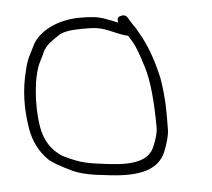

<svg xmlns="http://www.w3.org/2000/svg" viewBox="-39 -495 565 512"><g transform="rotate(-5 243.0 -239.0)"><path d="M316.4 -394C317.4 -392 321.2 -385.6 327.9 -374.8C334.5 -364 343.3 -340.8 354.1 -305.1C365 -269.5 370.5 -215.6 370.8 -143.5C370.8 -129.8 365.9 -112 356 -90C341.8 -59.8 305 -48.9 235.8 -57.5C180.7 -64.3 163.6 -65.5 114 -90C85 -108.2 67.4 -135.8 61.2 -172.7C51 -234.3 58.9 -312.9 76.9 -346C81.2 -354 85.5 -363 89.9 -373C100.5 -391.2 111.9 -397.1 132.5 -411.5C143.6 -419.2 165.2 -423 197.2 -423C232.6 -423 243.6 -422.2 275.5 -408.5C296 -399.5 309.6 -394.7 316.4 -394ZM293.2 -431C288.9 -433 283.2 -435.3 276.1 -438C251.5 -447.2 241.8 -453 192.2 -453C129.3 -453 79.5 -424.3 63.1 -390L48.8 -361.5C44.3 -352.5 40.3 -340.3 36.9 -325C24.2 -276.8 22.5 -225.4 31.5 -171C37.4 -135.8 52.1 -106.8 75.5 -84C84.4 -75.4 105.2 -63.3 137.9 -47.8C150.9 -41.7 169.5 -36.4 197.5 -32L236 -27.5C320.2 -17.6 365.4 -33.4 384.5 -75C395.1 -101.1 400.4 -121.6 400.4 -136.5C400.6 -180.6 402.4 -213.5 392.2 -275C380.9 -325 365.8 -366 346.7 -398C341.8 -406.2 338.8 -413.8 333.1 -420L320.7 -440C316.2 -449 308.5 -451.4 297.6 -447C292.6 -445 291.1 -439.7 293.2 -431Z"/></g></svg>

Font: MewTooHand
Style: WideLta
Weight: 400
Designer: Mew Too, Robert Jablonski
Version: Version 0.77